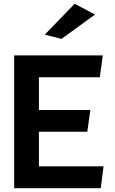

<svg xmlns="http://www.w3.org/2000/svg" viewBox="-20 -996 606 1016"><path d="M217 -813 305 -790 483 -919 375 -976ZM186 -414V-587H508L524 -703H55V0H513L528 -116H186V-299H442L458 -414Z"/></svg>

Font: Bluebird
Style: Ext
Weight: 400
Designer: Jasper
Foundry: Cannot Into Space Fonts
Version: Version 0.98